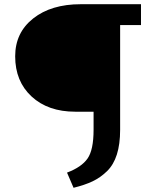

<svg xmlns="http://www.w3.org/2000/svg" viewBox="-20 -678 717 911"><path d="M649 -658V-559H550V-62Q550 6 534.5 55Q519 104 487.5 134.5Q456 165 419 182.5Q382 200 329 213L298 141Q367 115 395.5 74Q424 33 424 -62V-148H337Q208 -148 130 -220Q52 -292 52 -411Q52 -523 137.5 -590.5Q223 -658 363 -658Z"/></svg>

Font: EauTest
Style: Bold
Weight: 700
Designer: Christian Thalmann (Catharsis Fonts)
Version: Version 0.001;PS 000.001;hotconv 1.0.88;makeotf.lib2.5.64775